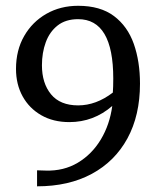

<svg xmlns="http://www.w3.org/2000/svg" viewBox="-20 -658 547 673"><path d="M470.7 -364.7Q470.7 -253.9 426.8 -173.1Q382.8 -92.3 301.8 -48.6Q220.7 -4.9 109.9 -4.9V-61L140.1 -60.1Q203.1 -58.1 252.7 -87.6Q302.2 -117.2 333.5 -169.2Q364.7 -221.2 373.5 -286.6Q308.1 -230 223.1 -230Q166.5 -230 124.5 -254.2Q82.5 -278.3 59.3 -320.3Q36.1 -362.3 36.1 -416.5Q36.1 -481.9 64.7 -531.7Q93.3 -581.5 142.6 -609.6Q191.9 -637.7 253.9 -637.7Q331.5 -637.7 379.4 -601.8Q427.2 -565.9 449 -504.2Q470.7 -442.4 470.7 -364.7ZM377 -382.8Q377 -590.8 253.9 -590.8Q210 -590.8 181.9 -568.6Q153.8 -546.4 140.4 -509.8Q127 -473.1 127 -429.2Q127 -366.2 158.9 -327.4Q190.9 -288.6 253.9 -288.6Q316.9 -288.6 375.5 -333.5Q377 -352.5 377 -382.8Z"/></svg>

Font: Annapurna SIL
Style: Regular
Weight: 400
Designer: Peter Martin, Annie Olsen
Foundry: SIL International
Version: Version 2.000